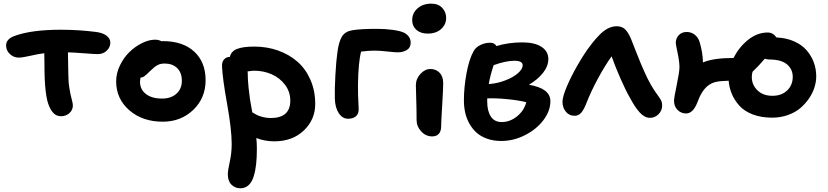

<svg xmlns="http://www.w3.org/2000/svg" viewBox="-20 -704 4512 1046"><path d="M313 -70.8Q290.5 -70.8 275.1 -84.2Q259.8 -97.7 248 -125Q222.2 -181.6 222.2 -348.1Q222.2 -361.3 221.7 -383.3Q221.2 -405.3 221.2 -414.1Q189.5 -410.2 145.5 -400.1Q101.6 -390.1 82 -390.1Q54.2 -390.1 33.7 -409.7Q13.2 -429.2 13.2 -456.1Q13.2 -491.2 58.1 -507.8Q149.9 -542 311 -542Q409.7 -542 503.9 -529.8Q539.1 -525.4 560.1 -509.8Q581.1 -494.1 581.1 -471.2Q581.1 -446.8 561.5 -428Q542 -409.2 512.2 -409.2Q495.6 -409.2 439 -413.6Q382.3 -418 350.1 -418.9Q352.1 -344.7 352.1 -305.2Q352.1 -259.3 358.2 -222.7Q364.3 -186 370.6 -163.6Q377 -141.1 377 -129.9Q377 -104.5 357.9 -87.6Q338.9 -70.8 313 -70.8Z M866.7 -41Q756.3 -41 684.6 -103.3Q612.8 -165.5 612.8 -261.2Q612.8 -304.7 633.3 -347.4Q653.8 -390.1 685.1 -420.4Q716.3 -450.7 753.7 -469.2Q791 -487.8 824.7 -487.8Q845.2 -487.8 859.9 -479Q861.8 -480 866.7 -480Q976.1 -480 1038.1 -422.9Q1100.1 -365.7 1100.1 -267.1Q1100.1 -169.9 1033 -105.5Q965.8 -41 866.7 -41ZM742.7 -258.8Q742.7 -216.8 774.9 -191.9Q807.1 -167 862.8 -167Q911.6 -167 941.2 -193.4Q970.7 -219.7 970.7 -264.2Q970.7 -308.1 945.3 -333Q919.9 -357.9 877 -357.9Q853.5 -357.9 836.9 -348.6Q820.3 -339.4 799.8 -318.8Q773.4 -292.5 764.2 -287.1Q755.4 -282.2 745.1 -280.8Q742.7 -263.7 742.7 -258.8Z M1474.6 65.9Q1421.4 65.9 1376.5 47.9Q1379.4 76.2 1379.4 106.9Q1379.4 153.8 1375.5 189.7Q1371.6 225.6 1362.1 256.8Q1352.5 288.1 1334.2 304.9Q1315.9 321.8 1289.6 321.8Q1261.2 321.8 1241.2 302.2Q1221.2 282.7 1221.2 245.1Q1221.2 224.6 1231.7 177.7Q1242.2 130.9 1242.2 80.1Q1242.2 1 1217.3 -137.5Q1192.4 -275.9 1189.5 -342.8Q1188.5 -365.7 1200.4 -379.9Q1212.4 -394 1232.4 -394Q1238.8 -424.3 1271 -437.3Q1303.2 -450.2 1365.2 -450.2Q1434.1 -450.2 1494.4 -429Q1554.7 -407.7 1599.9 -368.4Q1645 -329.1 1671.1 -269.5Q1697.3 -210 1697.3 -137.2Q1697.3 -52.7 1635.5 6.6Q1573.7 65.9 1474.6 65.9ZM1329.6 -306.2Q1329.6 -270 1334 -228.3Q1338.4 -186.5 1342 -162.8Q1345.7 -139.2 1354.5 -91.8Q1371.1 -82 1379.9 -77.4Q1388.7 -72.8 1409.9 -66.9Q1431.2 -61 1454.6 -61Q1561.5 -61 1561.5 -155.8Q1561.5 -204.1 1532.7 -242.2Q1503.9 -280.3 1459.5 -299.6Q1415 -318.8 1365.2 -318.8Q1353 -318.8 1328.6 -314.9Q1328.6 -313.5 1329.1 -310.5Q1329.6 -307.6 1329.6 -306.2Z M1876.5 -57.1Q1845.7 -57.1 1825.7 -87.2Q1805.7 -117.2 1804.2 -166Q1802.7 -214.8 1807.1 -294.7Q1811.5 -374.5 1818.4 -420.9Q1825.7 -476.6 1842.8 -504.6Q1859.9 -532.7 1898.4 -539.1Q1944.3 -546.9 2033.2 -546.9Q2080.1 -546.9 2121.6 -541Q2163.1 -535.2 2183.1 -524.9Q2217.3 -505.4 2217.3 -471.2Q2217.3 -444.8 2197 -431.9Q2176.8 -418.9 2145.5 -418.9Q2130.9 -418.9 2088.9 -423.6Q2046.9 -428.2 2020.5 -428.2Q1987.8 -428.2 1947.3 -422.9Q1932.1 -365.7 1930.2 -243.2Q1929.7 -216.8 1930.7 -187Q1931.6 -157.2 1932.9 -135.5Q1934.1 -113.8 1934.1 -108.9Q1934.1 -83 1918.5 -70.1Q1902.8 -57.1 1876.5 -57.1Z M2310.5 -521Q2271 -521 2248.3 -541.5Q2225.6 -562 2225.6 -594.2Q2225.6 -633.3 2255.1 -658.7Q2284.7 -684.1 2329.6 -684.1Q2367.7 -684.1 2389.2 -661.1Q2410.6 -638.2 2410.6 -606.9Q2410.6 -570.3 2383.1 -545.7Q2355.5 -521 2310.5 -521ZM2334.5 39.1Q2299.8 39.1 2274.7 12Q2249.5 -15.1 2249.5 -50.8Q2249.5 -109.4 2247.6 -164.3Q2245.6 -219.2 2245.6 -238.8Q2245.6 -274.4 2270.3 -301.3Q2294.9 -328.1 2325.2 -328.1Q2354.5 -328.1 2374.3 -308.3Q2394 -288.6 2394.5 -252.9Q2395 -230.5 2389.2 -133.8Q2383.3 -37.1 2383.3 -15.1Q2383.3 10.7 2370.8 24.9Q2358.4 39.1 2334.5 39.1Z M2710.4 64Q2668.5 64 2634 51.8Q2599.6 39.6 2576.4 18.8Q2553.2 -2 2537.4 -30.3Q2521.5 -58.6 2514.4 -90.3Q2507.3 -122.1 2507.3 -157.2Q2507.3 -227.5 2521.5 -304.7Q2535.6 -381.8 2560.5 -425.8Q2571.8 -446.3 2596.9 -458.7Q2622.1 -471.2 2650.4 -471.2Q2674.3 -471.2 2684.6 -453.1Q2750.5 -473.1 2826.2 -473.1Q2892.1 -473.1 2929.7 -449Q2967.3 -424.8 2967.3 -382.8Q2967.3 -344.2 2938.7 -307.6Q2910.2 -271 2861.3 -242.2Q2978.5 -222.7 2978.5 -152.8Q2978.5 -100.1 2940.7 -49.8Q2902.8 0.5 2840.3 32.2Q2777.8 64 2710.4 64ZM2782.2 -373Q2736.3 -373 2669.4 -349.1Q2650.9 -293.9 2642.6 -246.1Q2688.5 -249 2732.4 -265.9Q2776.4 -282.7 2802 -305.4Q2827.6 -328.1 2827.6 -348.1Q2827.6 -373 2782.2 -373ZM2634.3 -149.9Q2634.3 -100.1 2653.8 -69.6Q2673.3 -39.1 2713.4 -39.1Q2757.8 -39.1 2796.1 -69.6Q2834.5 -100.1 2847.2 -147Q2806.2 -157.7 2743.4 -163.8Q2680.7 -169.9 2634.3 -168Z M3110.4 -73.2Q3080.6 -73.2 3062.5 -95.7Q3044.4 -118.2 3044.4 -148.9Q3044.4 -176.8 3067.4 -231.2Q3090.3 -285.6 3123 -342.8Q3179.2 -443.4 3238.3 -505.9Q3288.1 -561 3339.4 -561Q3367.2 -561 3384.3 -545.4Q3401.4 -529.8 3417 -494.1Q3418.9 -489.3 3446 -420.2Q3473.1 -351.1 3490.2 -314Q3523.4 -237.8 3565.4 -182.1Q3577.6 -165.5 3582.5 -155Q3587.4 -144.5 3587.4 -129.9Q3587.4 -101.6 3567.6 -81.8Q3547.9 -62 3521 -62Q3491.7 -62 3465.1 -91.3Q3438.5 -120.6 3411.1 -172.9Q3390.1 -208.5 3360.8 -275.1Q3331.5 -341.8 3312 -397Q3275.9 -347.2 3237.3 -275.6Q3198.7 -204.1 3174.3 -141.1Q3161.1 -106.9 3146.5 -90.1Q3131.8 -73.2 3110.4 -73.2Z M4186.5 -63Q4126.5 -63 4080.3 -80.8Q4034.2 -98.6 4007.6 -128.7Q3981 -158.7 3966.8 -192.6Q3952.6 -226.6 3949.7 -264.2Q3903.8 -263.2 3879.6 -257.6Q3855.5 -252 3835 -235.8Q3800.8 -207 3778.8 -145Q3755.4 -85.9 3717.8 -85.9Q3690.4 -85.9 3671.1 -105.2Q3651.9 -124.5 3651.9 -157.2Q3651.9 -168.9 3666.7 -240.7Q3681.6 -312.5 3681.6 -337.9Q3681.6 -368.2 3671.6 -415.3Q3661.6 -462.4 3661.6 -470.2Q3661.6 -495.1 3678 -512.5Q3694.3 -529.8 3720.7 -529.8Q3746.6 -529.8 3765.6 -514.4Q3784.7 -499 3792 -473.1Q3808.6 -417.5 3809.6 -363.8Q3865.7 -388.2 3976.6 -388.2Q4005.9 -447.3 4055.7 -487.1Q4105.5 -526.9 4162.6 -526.9Q4191.4 -526.9 4210 -500Q4263.7 -497.6 4306.2 -478.8Q4348.6 -460 4374.5 -429.9Q4400.4 -399.9 4413.6 -363.8Q4426.8 -327.6 4426.8 -288.1Q4426.8 -258.8 4417.2 -228Q4407.7 -197.3 4387.5 -167.7Q4367.2 -138.2 4339.6 -114.7Q4312 -91.3 4272 -77.1Q4231.9 -63 4186.5 -63ZM4075.7 -284.2Q4075.7 -242.2 4106.2 -212.2Q4136.7 -182.1 4188 -182.1Q4238.3 -182.1 4268.6 -211.4Q4298.8 -240.7 4298.8 -285.2Q4298.8 -326.7 4267.6 -353.3Q4236.3 -379.9 4169.9 -379.9Q4161.6 -379.9 4147.9 -383.8L4145.5 -382.8Q4107.9 -338.9 4079.6 -313Q4075.7 -297.4 4075.7 -284.2Z"/></svg>

Font: Shantell Sans Irregular Bouncy
Style: Regular
Weight: 600
Designer: Stephen Nixon, Anya Danilova, Shantell Martin
Foundry: Arrow Type
Version: Version 1.006;[9816181b4]